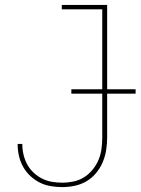

<svg xmlns="http://www.w3.org/2000/svg" viewBox="-20 -755 573 783"><path d="M234 8Q210 8 186.5 4Q163 0 142 -10.5Q121 -21 103.5 -37.5Q86 -54 74.5 -74.5Q63 -95 57.5 -118.5Q52 -142 52 -165V-168H71V-166Q71 -145 76 -124Q81 -103 91 -84.5Q101 -66 117 -51Q133 -36 152 -26.5Q171 -17 192 -13.5Q213 -10 234 -10Q257 -10 280.5 -15Q304 -20 323.5 -32.5Q343 -45 358 -63.5Q373 -82 382 -103.5Q391 -125 394 -148.5Q397 -172 397 -195V-717H232V-735H417V-195Q417 -169 413 -143.5Q409 -118 399 -94Q389 -70 372 -49.5Q355 -29 333 -16Q311 -3 285.5 2.5Q260 8 234 8ZM271 -373V-391H533V-373Z"/></svg>

Font: Iosevka SS18 Thin
Style: Regular
Weight: 100
Monospace: yes
Designer: Belleve Invis
Foundry: Belleve Invis
Version: Version 25.1.1; ttfautohint (v1.8.4)